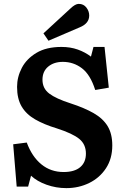

<svg xmlns="http://www.w3.org/2000/svg" viewBox="-20 -956 647 990"><path d="M322 14Q269 14 220 -3.5Q171 -21 140 -50L125 6H66L48 -212L118 -221Q145 -148 193.5 -108.5Q242 -69 308 -69Q364 -69 393.5 -94Q423 -119 423 -164Q423 -212 388.5 -240Q354 -268 273 -294Q207 -314 161 -340.5Q115 -367 91.5 -407Q68 -447 68 -508Q68 -559 92.5 -606Q117 -653 168 -683.5Q219 -714 297 -714Q343 -714 381 -700.5Q419 -687 449 -664L462 -714H519L541 -504L471 -492Q446 -571 402.5 -604Q359 -637 304 -637Q258 -637 228.5 -612.5Q199 -588 199 -545Q199 -500 234 -473.5Q269 -447 344 -423Q415 -400 463 -372.5Q511 -345 535 -305.5Q559 -266 559 -206Q559 -138 526.5 -88.5Q494 -39 440 -12.5Q386 14 322 14ZM230 -746 204 -784 343 -912Q368 -936 386 -936Q411 -936 425.5 -917Q440 -898 440 -876Q440 -835 391 -815Z"/></svg>

Font: Literata 12pt SemiBold
Style: Regular
Weight: 600
Designer: Latin by Veronika Burian and Jose Scaglione. Greek by Irene Vlachou. Cyrillic by Vera Evstafieva.
Foundry: TypeTogether
Version: Version 3.002